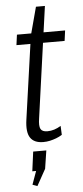

<svg xmlns="http://www.w3.org/2000/svg" viewBox="-60 -704 414 961"><g transform="rotate(-5 147.0 -223.5)"><path d="M137 7Q91 7 72 -21.5Q53 -50 62 -112L121 -529L159 -671H204L126 -113Q120 -75 128 -60Q136 -45 162 -45Q180 -45 197 -50.5Q214 -56 230 -66L232 -21Q218 -12 202 -6Q186 0 170 3.5Q154 7 137 7ZM52 -540H294L287 -488H45ZM148 50 134 141 88 224 64 215 106 98 130 148H69L82 50Z"/></g></svg>

Font: Pathway Extreme Condensed ExtraLight
Style: Italic
Weight: 250
Width: 3
Italic angle: -8°
Version: Version 1.001;gftools[0.9.26]